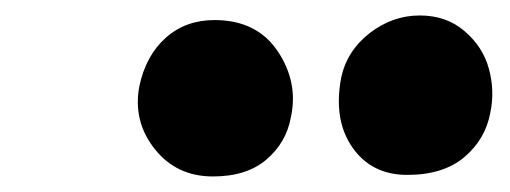

<svg xmlns="http://www.w3.org/2000/svg" viewBox="-20 -788 656 247"><path d="M503.9 -563Q458 -563 433.3 -598.4Q408.7 -633.8 418.9 -688Q426.3 -722.7 455.6 -745.4Q484.9 -768.1 520 -768.1Q554.2 -768.1 577.6 -748Q601.1 -728 608.9 -699.7Q616.7 -671.4 610.8 -643.1Q604.5 -608.9 577.4 -585.9Q550.3 -563 503.9 -563ZM253.9 -561Q207 -561 179 -596.4Q150.9 -631.8 159.2 -676.8Q167.5 -716.3 193.1 -739.3Q218.8 -762.2 255.9 -762.2Q310.5 -762.2 337.4 -721.9Q364.3 -681.6 354 -636.2Q348.1 -604.5 322.8 -582.8Q297.4 -561 253.9 -561Z"/></svg>

Font: Shantell Sans Irregular Bouncy
Style: Italic
Weight: 800
Italic angle: -11.31°
Designer: Stephen Nixon, Anya Danilova, Shantell Martin
Foundry: Arrow Type
Version: Version 1.006;[9816181b4]